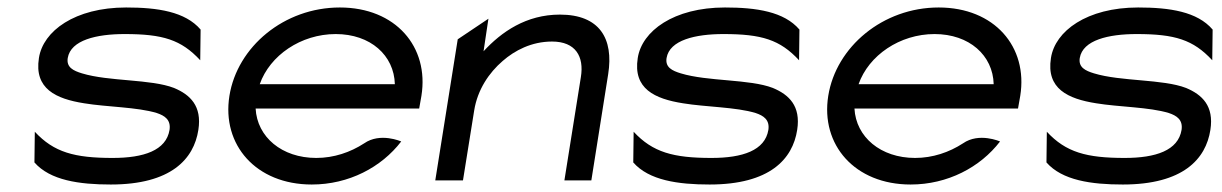

<svg xmlns="http://www.w3.org/2000/svg" viewBox="-20 -482 3265 513"><path d="M84 -327C71 -245 129 -218 205 -206C265 -196 347 -196 399 -180C420 -173 437 -162 433 -135C424 -80 364 -60 281 -60C179 -60 124 -75 73 -130L72 -48C114 0 192 11 276 11C437 11 498 -57 510 -135C520 -199 488 -229 445 -247C383 -271 271 -264 199 -286C176 -293 157 -302 161 -327C169 -375 238 -391 313 -391C415 -391 464 -376 515 -321L516 -403C475 -451 401 -462 317 -462C180 -462 95 -399 84 -327Z M593 -226C572 -95 664 11 813 11C912 11 999 -35 1052 -104C1052 -104 996 -129 953 -99C916 -75 872 -60 825 -60C733 -60 667 -116 663 -192H1100L1106 -226C1127 -357 1037 -462 888 -462C739 -462 614 -357 593 -226ZM674 -257C701 -334 784 -391 877 -391C970 -391 1033 -334 1035 -257Z M1143 0H1217L1247 -187C1256 -243 1287 -288 1323 -319C1355 -347 1400 -371 1455 -371C1518 -371 1541 -331 1532 -276L1488 0H1560L1605 -284C1620 -379 1582 -443 1476 -443C1386 -443 1320 -397 1272 -345L1285 -432L1203 -377Z M1684 -327C1671 -245 1729 -218 1805 -206C1865 -196 1947 -196 1999 -180C2020 -173 2037 -162 2033 -135C2024 -80 1964 -60 1881 -60C1779 -60 1724 -75 1673 -130L1672 -48C1714 0 1792 11 1876 11C2037 11 2098 -57 2110 -135C2120 -199 2088 -229 2045 -247C1983 -271 1871 -264 1799 -286C1776 -293 1757 -302 1761 -327C1769 -375 1838 -391 1913 -391C2015 -391 2064 -376 2115 -321L2116 -403C2075 -451 2001 -462 1917 -462C1780 -462 1695 -399 1684 -327Z M2193 -226C2172 -95 2264 11 2413 11C2512 11 2599 -35 2652 -104C2652 -104 2596 -129 2553 -99C2516 -75 2472 -60 2425 -60C2333 -60 2267 -116 2263 -192H2700L2706 -226C2727 -357 2637 -462 2488 -462C2339 -462 2214 -357 2193 -226ZM2274 -257C2301 -334 2384 -391 2477 -391C2570 -391 2633 -334 2635 -257Z M2788 -327C2775 -245 2833 -218 2909 -206C2969 -196 3051 -196 3103 -180C3124 -173 3141 -162 3137 -135C3128 -80 3068 -60 2985 -60C2883 -60 2828 -75 2777 -130L2776 -48C2818 0 2896 11 2980 11C3141 11 3202 -57 3214 -135C3224 -199 3192 -229 3149 -247C3087 -271 2975 -264 2903 -286C2880 -293 2861 -302 2865 -327C2873 -375 2942 -391 3017 -391C3119 -391 3168 -376 3219 -321L3220 -403C3179 -451 3105 -462 3021 -462C2884 -462 2799 -399 2788 -327Z"/></svg>

Font: Charger Sport
Style: ExtObl
Weight: 400
Designer: Jasper
Foundry: Cannot Into Space Fonts
Version: Version 1.1